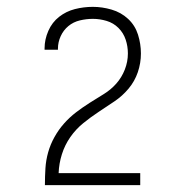

<svg xmlns="http://www.w3.org/2000/svg" viewBox="-20 -863 540 560"><path d="M111 -323V-324Q111 -348 112.5 -372Q114 -396 120.5 -419Q127 -442 139 -463.5Q151 -485 167 -503Q183 -521 202 -535.5Q221 -550 241.5 -563Q262 -576 282.5 -588.5Q303 -601 319 -619Q335 -637 344 -660Q353 -683 353 -707Q353 -728 346.5 -747.5Q340 -767 325.5 -781.5Q311 -796 291 -802Q271 -808 251 -808Q232 -808 213 -803.5Q194 -799 179.5 -787Q165 -775 157 -757.5Q149 -740 149 -721V-718H110V-722Q110 -748 121 -773Q132 -798 152.5 -814Q173 -830 198.5 -836.5Q224 -843 251 -843Q278 -843 305.5 -835Q333 -827 353.5 -808Q374 -789 382.5 -762Q391 -735 391 -707Q391 -679 382 -652.5Q373 -626 355 -604.5Q337 -583 314 -567.5Q291 -552 267.5 -536.5Q244 -521 222.5 -503.5Q201 -486 185 -463Q169 -440 160.5 -413Q152 -386 151 -358H389V-323Z"/></svg>

Font: Iosevka Term Curly Extralight
Style: Regular
Weight: 200
Designer: Belleve Invis
Foundry: Belleve Invis
Version: Version 32.3.0